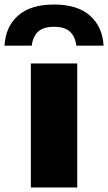

<svg xmlns="http://www.w3.org/2000/svg" viewBox="-73 -829 478 849"><path d="M63.5 0V-548.5H268.5V0ZM-53 -627Q-48.5 -711 6.8 -760Q62 -809 166 -809Q269.5 -809 325 -759.8Q380.5 -710.5 385 -627H264.5Q260 -666.5 236.8 -688.5Q213.5 -710.5 166 -710.5Q118 -710.5 95 -688.5Q72 -666.5 67.5 -627Z"/></svg>

Font: Encode Sans Exp XBd
Style: Regular
Weight: 800
Width: 7
Designer: Multiple Designers
Foundry: Impallari Type
Version: Version 3.002; ttfautohint (v1.8.3) -l 8 -r 50 -G 200 -x 14 